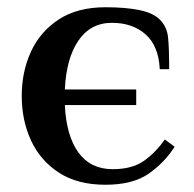

<svg xmlns="http://www.w3.org/2000/svg" viewBox="-20 -500 536 530"><path d="M271 10Q194 10 142.5 -23.5Q91 -57 65.5 -112.5Q40 -168 40 -235Q40 -302 65.5 -357.5Q91 -413 142.5 -446.5Q194 -480 271 -480Q327 -480 365.5 -472Q404 -464 422 -445Q441 -426 444 -396Q447 -366 447 -309H421Q418 -373 382 -405Q346 -437 289 -437Q230 -437 196.5 -388Q163 -339 159 -253H356V-210H159Q163 -125 196.5 -79Q230 -33 291 -33Q344 -33 376.5 -55.5Q409 -78 435 -115L462 -95Q435 -52 391 -21Q347 10 271 10Z"/></svg>

Font: El Messiri SemiBold
Style: Regular
Weight: 600
Designer: Mohamed Gaber
Foundry: Kief Type Foundry
Version: Version 2.020; ttfautohint (v1.8.3)